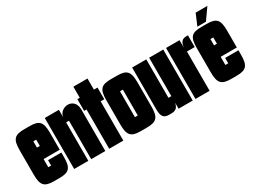

<svg xmlns="http://www.w3.org/2000/svg" viewBox="-52 -1247 2372 1800"><g transform="rotate(-30 1134.5 -347.5)"><path d="M196 -136H165V-224H340V-406C340 -524 312 -557 205 -557H148C40 -557 12 -524 12 -406V-146C12 -29 40 5 148 5H205C312 5 340 -29 340 -146V-194H196ZM196 -348H165V-416H196Z M704 0V-450C704 -521 660 -552 616 -552C570 -552 524 -520 520 -469V-552H367V0H520V-416H551V0Z M720 -425H746V0H899V-425H938V-552H899V-672H746V-552H720Z M1287 -406C1287 -524 1258 -557 1151 -557H1086C978 -557 950 -524 950 -406V-146C950 -29 978 5 1086 5H1151C1258 5 1287 -29 1287 -146ZM1103 -416H1134V-136H1103Z M1416 5C1470 5 1489 -21 1497 -67V0H1650V-552H1497V-136H1466V-552H1313V-102C1313 -26 1331 5 1392 5Z M1833 0V-425H1917V-552H1900C1854 -552 1832 -529 1826 -469V-552H1680V0Z M2034 -578H2127L2213 -700H2086ZM2113 -136H2082V-224H2257V-406C2257 -524 2229 -557 2122 -557H2065C1957 -557 1929 -524 1929 -406V-146C1929 -29 1957 5 2065 5H2122C2229 5 2257 -29 2257 -146V-194H2113ZM2113 -348H2082V-416H2113Z"/></g></svg>

Font: Queering Heavy
Style: Bold
Weight: 900
Designer: Adam Naccarato
Foundry: adamnac
Version: Version 2.000;hotconv 1.0.109;makeotfexe 2.5.65596